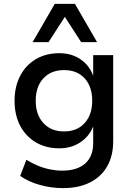

<svg xmlns="http://www.w3.org/2000/svg" viewBox="-20 -780 686 989"><path d="M304 189Q244 189 185 172.5Q126 156 84 126L116 43Q143 60 174 73Q205 86 237.5 92.5Q270 99 300 99Q377 99 418.5 62.5Q460 26 460 -43V-125H458Q439 -77 393 -46.5Q347 -16 286 -16Q217 -16 165 -46.5Q113 -77 84 -132Q55 -187 55 -261Q55 -334 84 -389.5Q113 -445 165 -475.5Q217 -506 286 -506Q348 -506 394 -475Q440 -444 459 -392H460V-496H563V-52Q563 23 532 77Q501 131 443 160Q385 189 304 189ZM310 -103Q377 -103 416 -146Q455 -189 455 -261Q455 -334 416 -376.5Q377 -419 310 -419Q243 -419 203.5 -376.5Q164 -334 164 -261Q164 -189 203.5 -146Q243 -103 310 -103ZM148 -563 262 -760H366L480 -563H398L314 -693L230 -563Z"/></svg>

Font: Nunito Sans 8pt SemiBold
Style: Regular
Weight: 600
Version: Version 3.101;gftools[0.9.27]